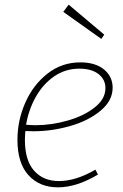

<svg xmlns="http://www.w3.org/2000/svg" viewBox="-20 -798 530 825"><path d="M89 -235Q87 -211 87 -197Q87 -109 126.5 -64.5Q166 -20 233 -20Q306 -20 390 -69L401 -48Q309 7 229 7Q150 7 102.5 -45Q55 -97 55 -197Q55 -281 89 -357.5Q123 -434 184.5 -482Q246 -530 325 -530Q390 -530 427 -499.5Q464 -469 464 -421Q464 -366 413 -323Q362 -280 283 -257Q204 -234 124 -234ZM92 -262Q118 -260 133 -260Q201 -260 271 -280Q341 -300 387 -336.5Q433 -373 433 -419Q433 -457 403 -480Q373 -503 321 -503Q261 -503 213 -470Q165 -437 134 -382Q103 -327 92 -262ZM252 -747 275 -778 428 -649 415 -631Z"/></svg>

Font: Bitter Pro ExtraLight
Style: Italic
Weight: 275
Italic angle: -9°
Designer: Sol Matas, and Bitter project Authors
Foundry: Sol Matas
Version: Version 1.010